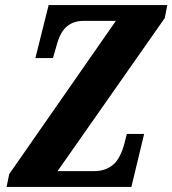

<svg xmlns="http://www.w3.org/2000/svg" viewBox="-20 -734 677 754"><path d="M6 0 16 -50 435 -652H307Q271 -652 245 -632Q219 -612 205 -565L188 -506H119L171 -714H637L627 -663L206 -62H350Q394 -62 423.5 -86.5Q453 -111 469 -172L478 -208H546L496 0Z"/></svg>

Font: Noto Serif ExtraCondensed ExtraBold
Style: Italic
Weight: 800
Width: 2
Italic angle: -12°
Designer: Monotype Design Team
Foundry: Monotype Imaging Inc.
Version: Version 2.013